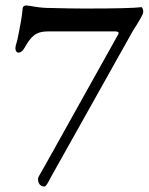

<svg xmlns="http://www.w3.org/2000/svg" viewBox="-20 -646 540 697"><path d="M118 3Q118 -2 128 -18.5Q138 -35 141 -41L409 -521L411 -526Q411 -531 399 -532H154Q128 -532 111.5 -523Q95 -514 79 -489Q78 -488 68.5 -471.5Q59 -455 47 -455Q42 -455 39 -459.5Q36 -464 36 -470Q36 -480 43 -501Q60 -583 62 -613Q62 -620 66.5 -623.5Q71 -627 76 -626Q81 -626 107.5 -621.5Q134 -617 164 -617Q238 -615 288 -615Q455 -615 493 -620Q496 -620 498 -614.5Q500 -609 500 -604Q500 -597 492.5 -583.5Q485 -570 477 -557L463 -535L162 2Q148 31 142 31Q130 31 124 23.5Q118 16 118 3Z"/></svg>

Font: EB Garamond Medium
Style: Regular
Weight: 500
Designer: Georg Duffner and Octavio Pardo
Foundry: Georg Duffner
Version: Version 1.000